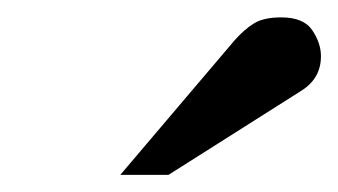

<svg xmlns="http://www.w3.org/2000/svg" viewBox="-20 -753 391 222"><path d="M351.1 -688Q351.1 -662.1 328.1 -647.9L174.8 -550.8H119.1L251 -706.1Q262.2 -718.8 273.4 -725.8Q284.7 -732.9 305.2 -732.9Q331.1 -732.9 341.1 -718Q351.1 -703.1 351.1 -688Z"/></svg>

Font: Abyssinica SIL
Style: Regular
Weight: 400
Designer: Victor Gaultney and Lorna Evans
Foundry: SIL International
Version: Version 2.100